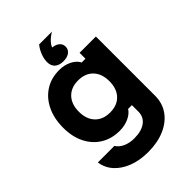

<svg xmlns="http://www.w3.org/2000/svg" viewBox="-299 -993 1348 1348"><g transform="rotate(-45 375.0 -319.0)"><path d="M669.8 -27.4Q669.8 46.5 630.9 101.8Q592.1 157 521.3 188Q450.5 219 355.1 219Q273.3 219 208.4 194.1Q143.4 169.2 102.9 124.5Q62.5 79.7 54.3 20H218.7Q235.7 48.7 272 65.2Q308.2 81.8 355.1 81.8Q426.4 81.8 467.1 51.9Q507.8 21.9 507.8 -30V-95.5H470.3Q451.3 -64.7 410.4 -46.4Q369.5 -28 321.3 -28Q240.8 -28 180.9 -64.9Q121 -101.7 87.7 -168.1Q54.3 -234.5 54.3 -323Q54.3 -415.7 87.7 -484.8Q121 -553.9 180.9 -592.4Q240.8 -630.9 321.3 -630.9Q371.3 -630.9 412.2 -610.7Q453.1 -590.6 470.3 -556.4H507.8V-614.9H669.8ZM211.8 -325.9Q211.8 -251.8 252.4 -209.2Q292.9 -166.6 363.5 -166.6Q434.1 -166.6 474.7 -209.2Q515.3 -251.8 515.3 -325.9Q515.3 -400.1 474.7 -442.7Q434.1 -485.3 363.5 -485.3Q292.9 -485.3 252.4 -442.7Q211.8 -400.1 211.8 -325.9ZM387 -777.4Q424.7 -777.4 447.2 -760.2Q469.8 -743 469.8 -715Q469.8 -687 447.2 -669.8Q424.7 -652.6 387 -652.6Q349.3 -652.6 326.7 -669.8Q304.1 -687 304.1 -715Q304.1 -743 326.7 -760.2Q349.3 -777.4 387 -777.4ZM475.8 -857.4Q442.1 -837.1 420.5 -813.1Q398.9 -789.1 397.4 -769.4L387 -652.6Q345.5 -652.6 322.8 -672.8Q300.1 -693 300.1 -730Q300.1 -762 313.8 -796.8Q327.6 -831.7 348.6 -857.4Z"/></g></svg>

Font: Martian Mono SemiExpanded
Style: Regular
Weight: 400
Width: 6
Monospace: yes
Designer: Roman Shamin
Foundry: Evil Martians
Version: Version 1.000